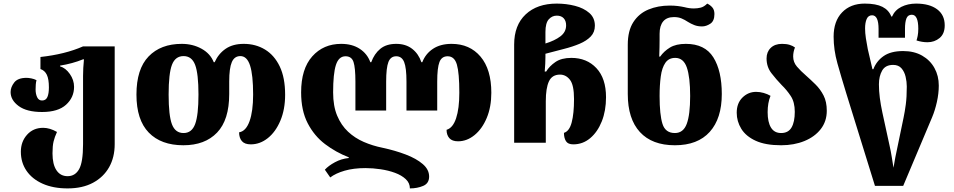

<svg xmlns="http://www.w3.org/2000/svg" viewBox="-20 -794 5305 1068"><path d="M356 254Q276 254 217.5 228Q159 202 127.5 156Q96 110 96 50Q96 -6 130.5 -44.5Q165 -83 220 -83Q257 -83 297 -60Q284 -32 278 -7Q272 18 272 59Q272 120 294 153Q316 186 356 186Q398 186 420 147Q442 108 442 8V-372Q442 -414 447 -464H442Q383 -440 314 -429V-425Q345 -416 368.5 -382.5Q392 -349 392 -311Q392 -252 347.5 -211.5Q303 -171 214 -171Q129 -171 84 -204Q39 -237 39 -282Q39 -309 59 -335Q79 -361 128 -361Q138 -361 154 -358Q170 -355 183 -348Q180 -337 179 -323.5Q178 -310 178 -296Q178 -272 186.5 -253.5Q195 -235 214 -235Q235 -235 243.5 -254Q252 -273 252 -308Q252 -354 240.5 -378Q229 -402 205 -410V-477Q342 -492 442 -536H618V8Q618 81 587 136Q556 191 497.5 222.5Q439 254 356 254Z M1000 14Q876 14 807.5 -56.5Q739 -127 739 -268Q739 -410 806.5 -480Q874 -550 991 -550Q1052 -550 1101 -523Q1150 -496 1169 -448H1174Q1195 -495 1235 -522.5Q1275 -550 1336 -550Q1402 -550 1454 -518.5Q1506 -487 1536 -424.5Q1566 -362 1566 -267Q1566 -185 1539.5 -122.5Q1513 -60 1469.5 -25.5Q1426 9 1375 9Q1341 9 1325.5 -9Q1310 -27 1310 -58Q1348 -64 1368 -119.5Q1388 -175 1388 -268Q1388 -377 1371 -429.5Q1354 -482 1317 -482Q1284 -482 1269.5 -448.5Q1255 -415 1255 -341V-271Q1255 -127 1187.5 -56.5Q1120 14 1000 14ZM1001 -54Q1047 -54 1065.5 -104Q1084 -154 1084 -268Q1084 -384 1065.5 -433Q1047 -482 1001 -482Q955 -482 936.5 -433.5Q918 -385 918 -268Q918 -151 936.5 -102.5Q955 -54 1001 -54Z M2492 -550Q2593 -550 2653 -479Q2713 -408 2713 -278Q2713 -199 2687.5 -138Q2662 -77 2619.5 -42.5Q2577 -8 2528 -8Q2495 -8 2479.5 -25.5Q2464 -43 2464 -72Q2499 -82 2517 -136Q2535 -190 2535 -278Q2535 -388 2521.5 -434.5Q2508 -481 2470 -481Q2437 -481 2424.5 -449Q2412 -417 2412 -340V-179H2241V-340Q2241 -417 2228 -449Q2215 -481 2184 -481Q2153 -481 2140.5 -449Q2128 -417 2128 -340V-179H1957V-340Q1957 -417 1946.5 -449Q1936 -481 1902 -481Q1864 -481 1848.5 -432.5Q1833 -384 1833 -280Q1833 -204 1855.5 -150.5Q1878 -97 1916 -61.5Q1954 -26 2003.5 -4.5Q2053 17 2108 28Q2178 43 2237 65.5Q2296 88 2331.5 118.5Q2367 149 2367 188Q2367 226 2334 240Q2301 254 2260 254Q2260 224 2237 202.5Q2214 181 2177.5 167.5Q2141 154 2097.5 147.5Q2054 141 2013 141Q1947 141 1897 155.5Q1847 170 1817 193L1787 150Q1807 128 1843 108.5Q1879 89 1920 85V81Q1848 53 1788 7.5Q1728 -38 1691.5 -108.5Q1655 -179 1655 -280Q1655 -411 1717 -480.5Q1779 -550 1878 -550Q1939 -550 1981 -522.5Q2023 -495 2040 -448H2045Q2062 -495 2095.5 -522.5Q2129 -550 2184 -550Q2237 -550 2272.5 -522.5Q2308 -495 2324 -448H2329Q2347 -495 2388.5 -522.5Q2430 -550 2492 -550Z M3169 9Q3139 9 3128 -9Q3117 -27 3117 -55Q3147 -64 3160 -113Q3173 -162 3173 -243Q3173 -321 3150.5 -350Q3128 -379 3095 -379Q3051 -379 3033.5 -341.5Q3016 -304 3016 -231V0H2840V-546Q2840 -654 2904 -714Q2968 -774 3077 -774Q3130 -774 3178.5 -761.5Q3227 -749 3258 -722Q3289 -695 3289 -651Q3289 -615 3266 -591Q3243 -567 3204 -550.5Q3165 -534 3115.5 -521.5Q3066 -509 3014 -495V-478Q3014 -457 3013 -440Q3012 -423 3010 -396H3018Q3036 -426 3069.5 -449Q3103 -472 3158 -472Q3244 -472 3297.5 -415Q3351 -358 3351 -253Q3351 -178 3327.5 -119Q3304 -60 3263 -25.5Q3222 9 3169 9ZM3014 -552Q3066 -568 3097.5 -592Q3129 -616 3129 -653Q3129 -678 3115.5 -692.5Q3102 -707 3077 -707Q3051 -707 3032.5 -686.5Q3014 -666 3014 -616Z M3734 14Q3607 14 3539.5 -59.5Q3472 -133 3472 -271V-545Q3472 -623 3503 -671Q3534 -719 3587 -741Q3640 -763 3705 -763Q3730 -763 3750 -760.5Q3770 -758 3788 -754Q3814 -747 3840 -747Q3859 -747 3877.5 -751.5Q3896 -756 3914 -774Q3931 -766 3942.5 -752.5Q3954 -739 3954 -716Q3954 -677 3931 -662Q3908 -647 3885 -647Q3861 -647 3842 -654.5Q3823 -662 3807 -672Q3789 -684 3771 -691.5Q3753 -699 3729 -699Q3689 -699 3669 -675Q3649 -651 3649 -606V-575Q3649 -559 3648.5 -530.5Q3648 -502 3647 -479H3652Q3673 -509 3706.5 -529.5Q3740 -550 3795 -550Q3901 -550 3948 -475Q3995 -400 3995 -271Q3995 -135 3928 -60.5Q3861 14 3734 14ZM3734 -54Q3781 -54 3800 -105Q3819 -156 3819 -260Q3819 -365 3800.5 -418.5Q3782 -472 3736 -472Q3700 -472 3681 -444.5Q3662 -417 3655.5 -368.5Q3649 -320 3649 -260Q3649 -156 3665 -105Q3681 -54 3734 -54Z M4325 14Q4238 14 4183.5 -11Q4129 -36 4103.5 -77.5Q4078 -119 4078 -167Q4078 -220 4110 -251.5Q4142 -283 4186 -283Q4207 -283 4228 -277Q4249 -271 4266 -261Q4250 -222 4250 -170Q4250 -115 4268.5 -84.5Q4287 -54 4325 -54Q4365 -54 4383 -85Q4401 -116 4401 -172Q4401 -226 4378.5 -260Q4356 -294 4328 -321Q4298 -352 4271 -387Q4244 -422 4244 -469Q4244 -505 4267 -527.5Q4290 -550 4330 -550Q4355 -550 4372.5 -544.5Q4390 -539 4402 -530Q4392 -505 4392 -480Q4392 -448 4413 -423.5Q4434 -399 4463 -374Q4489 -351 4516 -324.5Q4543 -298 4561 -263Q4579 -228 4579 -178Q4579 -119 4545.5 -76Q4512 -33 4454.5 -9.5Q4397 14 4325 14Z M4847 240 4687 -276Q4659 -367 4638 -442Q4617 -517 4617 -590Q4617 -676 4664 -725Q4711 -774 4790 -774Q4853 -774 4888.5 -756Q4924 -738 4938 -702H4942Q4958 -738 4994 -756Q5030 -774 5076 -774Q5150 -774 5192.5 -742.5Q5235 -711 5235 -653Q5235 -606 5206.5 -582.5Q5178 -559 5139 -559Q5109 -559 5078 -569Q5081 -577 5084.5 -594Q5088 -611 5088 -634Q5088 -712 5052 -712Q5030 -712 5022 -691.5Q5014 -671 5014 -633V-584H4867V-633Q4867 -709 4831 -709Q4810 -709 4801 -688.5Q4792 -668 4792 -636Q4792 -611 4796.5 -581Q4801 -551 4807 -521L4833 -409H4838Q4855 -454 4895 -482Q4935 -510 5004 -510Q5065 -510 5109.5 -484.5Q5154 -459 5178 -415.5Q5202 -372 5202 -318Q5202 -274 5191.5 -227Q5181 -180 5165 -142L5004 240ZM4950 139Q4954 115 4960.5 80Q4967 45 4974 15L5006 -139Q5013 -172 5018.5 -213Q5024 -254 5024 -313Q5024 -339 5017.5 -367Q5011 -395 4994.5 -414Q4978 -433 4948 -433Q4905 -433 4887 -401.5Q4869 -370 4869 -325Q4869 -288 4874 -249.5Q4879 -211 4888 -169L4928 15Q4935 45 4940.5 80Q4946 115 4950 139Z"/></svg>

Font: Noto Serif Georgian ExtraBold
Style: Regular
Weight: 800
Designer: Monotype Design Team, Akaki Razmadze
Foundry: Google LLC
Version: Version 2.003; ttfautohint (v1.8.4.7-5d5b)